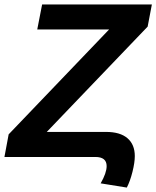

<svg xmlns="http://www.w3.org/2000/svg" viewBox="-43 -708 705 866"><path d="M-4 -102 449 -575H125L147 -688H642L623 -588L168 -113H435Q499 -113 532 -84.5Q565 -56 565 -4Q565 25 554.5 67Q544 109 529 138L411 119Q438 72 438 41Q438 0 387 0H-23Z"/></svg>

Font: Libra Sans
Style: Bold Italic
Weight: 700
Italic angle: -12°
Foundry: Context Ltd
Version: Version 1.002